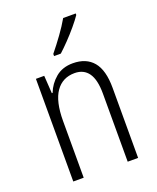

<svg xmlns="http://www.w3.org/2000/svg" viewBox="-142 -850 765 935"><g transform="rotate(-20 240.5 -382.5)"><path d="M268 -542Q337 -542 373.5 -498.5Q410 -455 410 -363V0H356V-353Q356 -425 331.5 -459.5Q307 -494 260 -494Q197 -494 162.5 -444.5Q128 -395 128 -294V0H74V-532H117L123 -440H127Q143 -482 178.5 -512Q214 -542 268 -542ZM365 -757Q350 -735 326.5 -707Q303 -679 277 -652Q251 -625 230 -606H195V-617Q225 -654 252.5 -692Q280 -730 300 -765H365Z"/></g></svg>

Font: Noto Sans Lao Looped Condensed Light
Style: Regular
Weight: 300
Width: 3
Designer: Mark Frömberg, Ben Mitchell
Foundry: The Fontpad Ltd
Version: Version 1.002; ttfautohint (v1.8.4.7-5d5b)